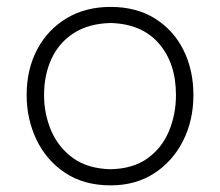

<svg xmlns="http://www.w3.org/2000/svg" viewBox="-20 -540 653 570"><path d="M308.6 10.3Q229 10.3 173.1 -27.1Q117.2 -64.5 88.1 -125.7Q59.1 -187 59.1 -257.8Q59.1 -334 90.3 -393.1Q121.6 -452.1 177.7 -485.8Q233.9 -519.5 308.1 -519.5Q384.8 -519.5 439.9 -485.1Q495.1 -450.7 524.7 -391.4Q554.2 -332 554.2 -257.8Q554.2 -183.1 523.7 -122.3Q493.2 -61.5 438 -25.6Q382.8 10.3 308.6 10.3ZM308.6 -37.6Q375.5 -39.1 418.5 -70.3Q461.4 -101.6 481.9 -151.4Q502.4 -201.2 502.4 -257.8Q502.4 -352.5 451.7 -410.9Q400.9 -469.2 308.6 -471.7Q243.2 -470.2 199 -441.7Q154.8 -413.1 132.8 -365.2Q110.8 -317.4 110.8 -257.8Q110.8 -201.2 132.3 -151.4Q153.8 -101.6 197.5 -70.3Q241.2 -39.1 308.6 -37.6Z"/></svg>

Font: Pinar DS1 Light
Style: Regular
Weight: 300
Designer: Amin Abedi
Version: Version 3.000